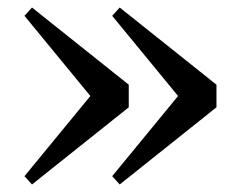

<svg xmlns="http://www.w3.org/2000/svg" viewBox="-20 -537 624 510"><path d="M65 -47 45 -69 220 -282 45 -495 65 -517 322 -312V-252ZM298 -47 278 -69 453 -282 278 -495 298 -517 555 -312V-252Z"/></svg>

Font: GenRyuMin TW B
Style: Regular
Weight: 700
Version: Version 1.501;PS 1;hotconv 16.6.51;makeotf.lib2.5.65220